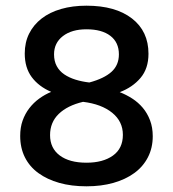

<svg xmlns="http://www.w3.org/2000/svg" viewBox="-20 -641 607 675"><path d="M51 -163Q51 -193 59.5 -217Q68 -241 83 -260.5Q98 -280 118 -294.5Q138 -309 160 -318Q116 -337 91.5 -370Q67 -403 67 -453Q67 -492 82.5 -523Q98 -554 126.5 -576Q155 -598 195 -609.5Q235 -621 284 -621Q386 -621 444 -576Q502 -531 502 -452Q502 -400 474 -367Q446 -334 401 -317Q424 -308 445 -294.5Q466 -281 482 -262Q498 -243 507.5 -218Q517 -193 517 -162Q517 -121 500 -88Q483 -55 452 -32.5Q421 -10 378.5 2Q336 14 284 14Q231 14 188.5 2Q146 -10 115 -32.5Q84 -55 67.5 -88Q51 -121 51 -163ZM412 -167Q412 -214 374.5 -244.5Q337 -275 272 -283Q217 -270 186.5 -240.5Q156 -211 156 -166Q156 -120 190 -94.5Q224 -69 284 -69Q342 -69 377 -94Q412 -119 412 -167ZM170 -450Q170 -426 179.5 -408.5Q189 -391 206 -379.5Q223 -368 245.5 -361Q268 -354 294 -351Q346 -365 372 -388.5Q398 -412 398 -450Q398 -492 368 -515Q338 -538 284 -538Q232 -538 201 -514Q170 -490 170 -450Z"/></svg>

Font: Baloo Bhai 2 Medium
Style: Regular
Weight: 500
Designer: Supriya Tembe, Noopur Datye and Ek Type
Foundry: Ek Type
Version: Version 1.640;PS 1.000;hotconv 16.6.51;makeotf.lib2.5.65220;